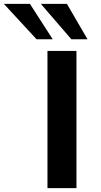

<svg xmlns="http://www.w3.org/2000/svg" viewBox="-138 -967 518 987"><path d="M106 0V-705H255V0ZM229 -765 72 -947H206L312 -765ZM50 -765 -118 -947H16L133 -765Z"/></svg>

Font: Nunito Sans 10pt Expanded
Style: Bold
Weight: 700
Width: 7
Designer: Vernon Adams
Foundry: Vernon Adams
Version: Version 3.101;gftools[0.9.27]